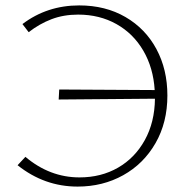

<svg xmlns="http://www.w3.org/2000/svg" viewBox="-20 -684 698 710"><path d="M599 -331Q599 -231 555 -154.5Q511 -78 435.5 -36Q360 6 267 6Q144 6 45 -73L74 -104Q164 -28 274 -28Q354 -28 416.5 -64Q479 -100 515.5 -166Q552 -232 553 -319L197 -316L199 -353L552 -351Q547 -433 510 -496.5Q473 -560 410.5 -595Q348 -630 269 -630Q215 -630 170.5 -613Q126 -596 86 -565L63 -595Q154 -664 273 -664Q370 -664 444 -621Q518 -578 558.5 -502.5Q599 -427 599 -331Z"/></svg>

Font: Ysabeau Light
Style: Regular
Weight: 300
Designer: Christian Thalmann (Catharsis Fonts)
Version: Version 0.003